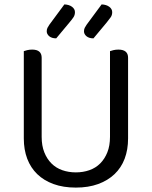

<svg xmlns="http://www.w3.org/2000/svg" viewBox="-20 -838 689 871"><path d="M561 -210Q561 -159 545.5 -118Q530 -77 499.5 -48Q469 -19 425 -3Q381 13 324 13Q267 13 223 -3Q179 -19 149 -48Q119 -77 103.5 -118Q88 -159 88 -210V-606Q93 -608 103.5 -610.5Q114 -613 126 -613Q169 -613 169 -576V-217Q169 -177 181 -147Q193 -117 213.5 -96.5Q234 -76 262.5 -66Q291 -56 324 -56Q357 -56 385.5 -66Q414 -76 434.5 -96.5Q455 -117 467 -147Q479 -177 479 -217V-606Q484 -608 494.5 -610.5Q505 -613 517 -613Q561 -613 561 -576ZM272 -818Q294 -817 307 -807Q320 -797 320 -783Q320 -770 313.5 -760Q307 -750 295 -736L235 -664Q215 -664 203.5 -673.5Q192 -683 192 -696Q192 -705 195.5 -712Q199 -719 204 -726ZM441 -818Q463 -817 476 -807Q489 -797 489 -783Q489 -769 482 -759.5Q475 -750 464 -736L404 -664Q384 -664 372.5 -673.5Q361 -683 361 -696Q361 -705 364.5 -712Q368 -719 373 -726Z"/></svg>

Font: Baloo 2 Latin
Style: Regular
Weight: 400
Designer: Sarang Kulkarni and Ek Type
Foundry: Ek Type
Version: Version 1.001